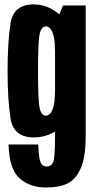

<svg xmlns="http://www.w3.org/2000/svg" viewBox="-20 -623 432 874"><path d="M190 230.5Q250.5 230.5 288.2 211.8Q326 193 348 142Q370 91 370 -3V-598H266.5L230.5 -509V1.5Q230.5 103.5 220.2 119.2Q210 135 192 135Q180 135 171.5 126.5Q163 118 159.2 94.8Q155.5 71.5 154 34.5H19Q22 146.5 68.8 188.5Q115.5 230.5 190 230.5ZM133.5 2.5Q195.5 2.5 246.2 -34.5Q297 -71.5 297 -147.5L230 -203.5Q230 -151 218.8 -123.8Q207.5 -96.5 189 -96.5Q168.5 -96.5 160.8 -129.8Q153 -163 153 -300Q153 -436 160.8 -469.2Q168.5 -502.5 189 -502.5Q207.5 -502.5 218.8 -475.8Q230 -449 230 -398L296 -445Q296 -519.5 245.5 -561.2Q195 -603 133 -603Q41.5 -603 28 -517.2Q14.5 -431.5 14.5 -300Q14.5 -169 28.2 -83.2Q42 2.5 133.5 2.5Z"/></svg>

Font: Anybody ExtraCondensed
Style: Bold
Weight: 700
Width: 2
Version: Version 1.113;gftools[0.9.25]